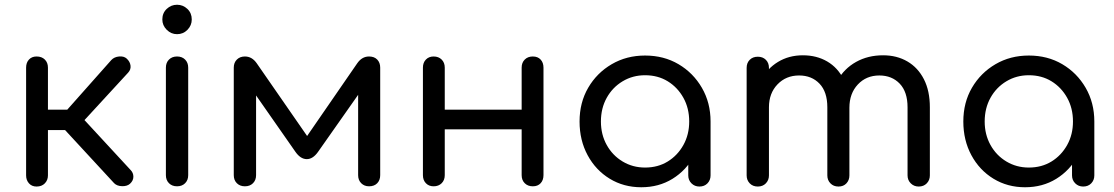

<svg xmlns="http://www.w3.org/2000/svg" viewBox="-20 -785 4693 809"><path d="M528 -11Q516 0 494.5 -0.5Q473 -1 461 -13L220 -274L449 -532Q461 -545 481.5 -547Q502 -549 514 -538Q528 -525 530 -508.5Q532 -492 520 -479L336 -279L530 -69Q542 -57 542 -40.5Q542 -24 528 -11ZM134 1Q114 1 102 -12.5Q90 -26 90 -46V-500Q90 -521 102 -534Q114 -547 134 -547Q156 -547 169 -534Q182 -521 182 -500V-323H308V-237H182V-46Q182 -26 169 -12.5Q156 1 134 1Z M726 0Q705 0 692 -13Q679 -26 679 -47V-500Q679 -521 692 -534Q705 -547 726 -547Q747 -547 760 -534Q773 -521 773 -500V-47Q773 -26 760 -13Q747 0 726 0ZM726 -641Q701 -641 682.5 -659.5Q664 -678 664 -703Q664 -730 682.5 -747.5Q701 -765 726 -765Q751 -765 769.5 -747.5Q788 -730 788 -703Q788 -678 770 -659.5Q752 -641 726 -641Z M1012 0Q991 0 978 -13Q965 -26 965 -47V-500Q965 -521 978 -534Q991 -547 1012 -547Q1042 -547 1062 -518L1274 -212L1485 -518Q1505 -547 1535 -547Q1557 -547 1569.5 -534Q1582 -521 1582 -500V-47Q1582 -26 1569.5 -13Q1557 0 1535 0Q1515 0 1502 -13Q1489 -26 1489 -47V-429L1514 -421L1320 -145Q1298 -114 1272 -114.5Q1246 -115 1225 -145L1033 -420L1059 -428V-47Q1059 -26 1046 -13Q1033 0 1012 0Z M2225 0Q2204 0 2191 -13Q2178 -26 2178 -47V-500Q2178 -521 2191 -534Q2204 -547 2225 -547Q2246 -547 2258 -534Q2270 -521 2270 -500V-47Q2270 -26 2258 -13Q2246 0 2225 0ZM1807 0Q1787 0 1774.5 -13Q1762 -26 1762 -47V-500Q1762 -521 1774.5 -534Q1787 -547 1807 -547Q1828 -547 1841 -534Q1854 -521 1854 -500V-47Q1854 -26 1841 -13Q1828 0 1807 0ZM1841 -240V-323H2206V-240Z M2682 4Q2608 4 2549 -32Q2490 -68 2456 -131Q2422 -194 2422 -273Q2422 -353 2458.5 -415.5Q2495 -478 2557.5 -514.5Q2620 -551 2698 -551Q2777 -551 2839 -514.5Q2901 -478 2937.5 -415Q2974 -352 2974 -273L2938 -265Q2938 -189 2904.5 -128Q2871 -67 2813.5 -31.5Q2756 4 2682 4ZM2698 -79Q2752 -79 2793.5 -104.5Q2835 -130 2859.5 -174Q2884 -218 2884 -273Q2884 -329 2859.5 -373Q2835 -417 2793.5 -442.5Q2752 -468 2698 -468Q2646 -468 2603.5 -442.5Q2561 -417 2536.5 -373Q2512 -329 2512 -273Q2512 -218 2536.5 -174Q2561 -130 2603.5 -104.5Q2646 -79 2698 -79ZM2927 1Q2907 1 2893.5 -12.5Q2880 -26 2880 -46V-205L2899 -302L2974 -273V-46Q2974 -26 2961 -12.5Q2948 1 2927 1Z M3851 1Q3831 1 3817.5 -12.5Q3804 -26 3804 -46V-333Q3804 -398 3771 -432.5Q3738 -467 3685 -467Q3630 -467 3594.5 -429Q3559 -391 3559 -331H3481Q3481 -396 3509 -446Q3537 -496 3587 -524Q3637 -552 3701 -552Q3759 -552 3803.5 -526Q3848 -500 3873 -451Q3898 -402 3898 -333V-46Q3898 -26 3885 -12.5Q3872 1 3851 1ZM3173 1Q3152 1 3139 -12.5Q3126 -26 3126 -46V-499Q3126 -520 3139 -533Q3152 -546 3173 -546Q3194 -546 3207 -533Q3220 -520 3220 -499V-46Q3220 -26 3207 -12.5Q3194 1 3173 1ZM3513 1Q3492 1 3479 -12.5Q3466 -26 3466 -46V-333Q3466 -398 3433 -432.5Q3400 -467 3347 -467Q3292 -467 3256 -429.5Q3220 -392 3220 -333H3159Q3160 -397 3186 -446.5Q3212 -496 3258 -524Q3304 -552 3363 -552Q3421 -552 3465.5 -526Q3510 -500 3534.5 -451Q3559 -402 3559 -333V-46Q3559 -26 3546.5 -12.5Q3534 1 3513 1Z M4299 4Q4225 4 4166 -32Q4107 -68 4073 -131Q4039 -194 4039 -273Q4039 -353 4075.5 -415.5Q4112 -478 4174.5 -514.5Q4237 -551 4315 -551Q4394 -551 4456 -514.5Q4518 -478 4554.5 -415Q4591 -352 4591 -273L4555 -265Q4555 -189 4521.5 -128Q4488 -67 4430.5 -31.5Q4373 4 4299 4ZM4315 -79Q4369 -79 4410.5 -104.5Q4452 -130 4476.5 -174Q4501 -218 4501 -273Q4501 -329 4476.5 -373Q4452 -417 4410.5 -442.5Q4369 -468 4315 -468Q4263 -468 4220.5 -442.5Q4178 -417 4153.5 -373Q4129 -329 4129 -273Q4129 -218 4153.5 -174Q4178 -130 4220.5 -104.5Q4263 -79 4315 -79ZM4544 1Q4524 1 4510.5 -12.5Q4497 -26 4497 -46V-205L4516 -302L4591 -273V-46Q4591 -26 4578 -12.5Q4565 1 4544 1Z"/></svg>

Font: Comfortaa SemiBold
Style: Regular
Weight: 600
Designer: Johan Aakerlund
Foundry: Johan Aakerlund
Version: Version 3.104; ttfautohint (v1.8.1.43-b0c9)